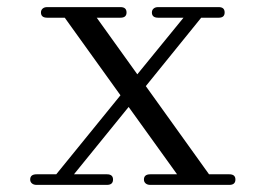

<svg xmlns="http://www.w3.org/2000/svg" viewBox="-20 -520 740 540"><path d="M64.9 -15.1Q64.9 -29.8 83 -29.8H138.2L318.8 -252L162.1 -470.2H112.8Q95.2 -470.2 95.2 -484.9Q95.2 -491.7 99.9 -495.8Q104.5 -500 112.8 -500H318.8Q335.9 -500 335.9 -484.9Q335.9 -470.2 318.8 -470.2H252L366.2 -311L496.1 -470.2H424.8Q407.2 -470.2 407.2 -484.9Q407.2 -491.7 411.9 -495.8Q416.5 -500 424.8 -500H595.2Q611.8 -500 611.8 -484.9Q611.8 -470.2 595.2 -470.2H545.9L390.1 -277.8L567.9 -29.8H625Q642.1 -29.8 642.1 -15.1Q642.1 0 625 0H402.8Q394.5 0 389.6 -4.2Q384.8 -8.3 384.8 -15.1Q384.8 -29.8 402.8 -29.8H478L341.8 -219.2L188 -29.8H280.8Q297.9 -29.8 297.9 -15.1Q297.9 0 280.8 0H83Q74.7 0 69.8 -4.2Q64.9 -8.3 64.9 -15.1Z"/></svg>

Font: Director Light
Style: Regular
Weight: 100
Designer: Ange Degheest & May Jolivet & Justine Herbel
Foundry: Velvetyne Type Foundry
Version: Version 1.000;FEAKit 1.0